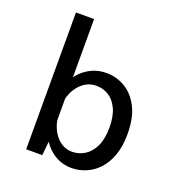

<svg xmlns="http://www.w3.org/2000/svg" viewBox="-136 -864 922 989"><g transform="rotate(20 325.0 -369.5)"><path d="M112.3 0V-750H211.7V-112.4L200.6 0ZM364 11Q317.2 11 280.9 -8.9Q244.6 -28.7 219.6 -60.4Q194.6 -92 181.9 -128.6Q169.1 -165.3 169.1 -198.6L209.5 -211.9Q212 -185.1 222 -159.4Q231.9 -133.8 248.5 -113.4Q265.1 -93 287.6 -80.9Q310.1 -68.7 337.9 -68.7Q375.3 -68.7 407 -88.6Q438.8 -108.4 458 -148.9Q477.3 -189.3 477.3 -251Q477.3 -313.4 458.7 -353.1Q440.1 -392.9 409.3 -412.1Q378.4 -431.3 341.4 -431.3Q313.5 -431.3 291 -420.1Q268.6 -408.9 251.6 -390Q234.6 -371.1 223.7 -347.7Q212.8 -324.3 208 -300.1L170.1 -313.3Q170.1 -345.7 183.6 -380.2Q197.1 -414.7 222.6 -444.4Q248.2 -474.1 285.1 -492.6Q322.1 -511 369 -511Q421.5 -511 469 -483.7Q516.5 -456.4 546.4 -398.8Q576.3 -341.2 576.3 -251Q576.3 -183.4 558.1 -133.8Q540 -84.3 509.5 -52.2Q478.9 -20.1 441.2 -4.6Q403.4 11 364 11Z"/></g></svg>

Font: Trispace Thin
Style: Regular
Weight: 100
Designer: Tyler Finck
Foundry: Etcetera Type Company
Version: Version 1.210